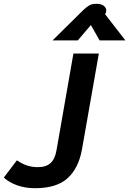

<svg xmlns="http://www.w3.org/2000/svg" viewBox="-28 -982 681 1012"><path d="M-8 -46 61 -137Q89 -118 115 -109.5Q141 -101 172 -101Q215 -101 238.5 -122.5Q262 -144 270 -191L359 -700H493L404 -194Q386 -95 328 -42.5Q270 10 156 10Q107 10 64.5 -4.5Q22 -19 -8 -46ZM410 -928Q430 -947 444 -954.5Q458 -962 480 -962Q506 -962 519 -951.5Q532 -941 532 -927Q532 -919 529 -913L526 -907L633 -769H497L451 -850L382 -769H249Z"/></svg>

Font: Niramit
Style: Bold Italic
Weight: 700
Italic angle: -10°
Designer: Katatrad Aksorn Co.,Ltd.
Foundry: Cadson Demak Co.,Ltd.
Version: Version 1.001; ttfautohint (v1.6)